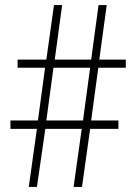

<svg xmlns="http://www.w3.org/2000/svg" viewBox="-20 -734 536 754"><path d="M366 -468H474V-500H370L399 -714H367L338 -500H195L224 -714H192L162 -500H49V-468H157L129 -261H21V-228H125L93 0H125L158 -228H301L269 0H302L334 -228H445V-261H338ZM162 -261 190 -468H334L306 -261Z"/></svg>

Font: Noto Sans Myanmar Condensed ExtraLight
Style: Regular
Weight: 200
Width: 3
Designer: Monotype Design Team
Foundry: Monotype Imaging Inc.
Version: Version 2.107